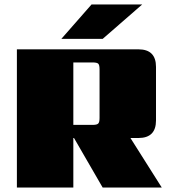

<svg xmlns="http://www.w3.org/2000/svg" viewBox="-20 -844 765 864"><path d="M620 -824 442 -669H256L392 -824ZM397 -563H310V-282H397Q416 -282 422 -288Q428 -294 428 -313V-532Q428 -552 422 -557.5Q416 -563 397 -563ZM310 -223V0H56V-622H603Q682 -622 682 -543V-302Q682 -223 603 -223H567L708 0H442L313 -223Z"/></svg>

Font: Sarpanch Black
Style: Regular
Weight: 900
Designer: Manushi Parikh (Devanagari and Latin), Jyotish Sonowal (Devanagari)
Foundry: Indian Type Foundry
Version: Version 2.004;PS 1.0;hotconv 1.0.78;makeotf.lib2.5.61930; tt